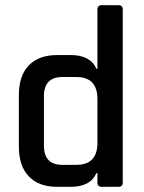

<svg xmlns="http://www.w3.org/2000/svg" viewBox="-20 -723 558 743"><path d="M253 0H202Q130 0 91.5 -40.5Q53 -81 53 -155V-355Q53 -430 91.5 -470Q130 -510 202 -510H253Q330 -510 353 -457H357V-686Q357 -703 374 -703H438Q455 -703 455 -686V-17Q455 0 438 0H374Q357 0 357 -17V-53H353Q330 0 253 0ZM357 -170V-340Q357 -425 275 -425H222Q150 -425 150 -351V-159Q150 -85 222 -85H275Q357 -85 357 -170Z"/></svg>

Font: Rajdhani Semibold
Style: Regular
Weight: 600
Designer: Satya Rajpurohit, Jyotish Sonowal
Foundry: Indian Type Foundry
Version: Version 1.200;PS 1.0;hotconv 1.0.78;makeotf.lib2.5.61930; tt